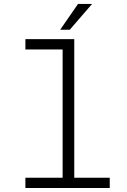

<svg xmlns="http://www.w3.org/2000/svg" viewBox="-20 -947 640 967"><path d="M107.9 -750H354V-51.8H532.7V0H107.9V-51.8H295.4V-697.8H107.9ZM373 -927.2H443.8L331.5 -797.4H283.2Z"/></svg>

Font: Roboto Mono Light
Style: Regular
Weight: 300
Designer: Google
Version: Version 2.000985; 2015; ttfautohint (v1.3)